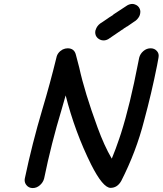

<svg xmlns="http://www.w3.org/2000/svg" viewBox="-20 -947 825 974"><path d="M146 7Q126 7 114 -8Q105 -19 105 -34Q105 -38 106 -42Q143 -218 195 -393Q234 -523 266 -654Q271 -681 298 -696Q311 -702 323 -702Q357 -702 365 -669Q373 -636 382 -604Q409 -480 475 -300Q509 -207 546 -144Q546 -143 547 -143V-142Q568 -193 585 -244L594 -271Q640 -416 681 -629L686 -654Q691 -674 707.5 -688Q724 -702 744 -702Q764 -702 776 -688Q785 -678 785 -664Q785 -659 784 -654L777 -616Q749 -475 711 -335Q671 -178 595 -29Q575 6 541 6Q502 6 442 -113Q360 -278 313 -463L293 -393Q240 -218 204 -42Q199 -22 182.5 -7.5Q166 7 146 7ZM624 -812H623Q615 -806 606 -801Q605 -800 605 -799L599 -796Q564 -772 530 -749Q518 -742 506 -742Q499 -742 492 -744Q473 -751 466 -767Q463 -775 463 -783Q463 -788 464 -792Q466 -798 469 -805Q478 -823 498 -834Q511 -843 526 -853Q530 -856 533 -858L552 -870L556 -874L626 -920Q639 -927 651 -927Q657 -927 663 -925Q682 -919 689 -902Q692 -895 692 -887Q692 -883 691 -878Q690 -872 687 -865Q677 -846 659 -836Q644 -826 630 -816Z"/></svg>

Font: Bad Comic
Style: Italic
Weight: 400
Italic angle: -11°
Designer: GGBotNet
Foundry: GGBotNet
Version: 0.95